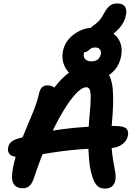

<svg xmlns="http://www.w3.org/2000/svg" viewBox="-20 -1090 793 1120"><path d="M592 10Q564 10 547 -6.5Q530 -23 518 -62Q506 -97 500.5 -150Q495 -203 495 -262.5Q495 -322 499 -374Q505 -438 507.5 -479Q510 -520 508.5 -541.5Q507 -563 501 -572Q495 -581 483 -581Q458 -581 422.5 -543.5Q387 -506 345 -435.5Q303 -365 260 -267Q217 -169 177 -49Q167 -19 151.5 -5.5Q136 8 114 8Q74 8 58.5 -19Q43 -46 56 -112Q68 -173 88.5 -229Q109 -285 132 -338Q155 -391 175.5 -442.5Q196 -494 208 -545Q213 -569 225 -580.5Q237 -592 257 -592Q275 -592 291.5 -583Q308 -574 319 -551L264 -534Q320 -618 379.5 -664Q439 -710 500 -710Q568 -710 600 -675Q632 -640 638 -566Q644 -492 633 -373Q626 -297 630 -243Q634 -189 640.5 -151Q647 -113 652 -86Q657 -59 653 -38Q648 -14 632.5 -2Q617 10 592 10ZM92 -174Q52 -174 37 -190Q22 -206 28 -231Q31 -249 45 -261.5Q59 -274 86 -282Q199 -317 340.5 -336Q482 -355 650 -355Q701 -355 716.5 -340Q732 -325 726 -298Q720 -266 689 -245.5Q658 -225 611 -225Q523 -225 453.5 -219.5Q384 -214 330 -206.5Q276 -199 233.5 -191.5Q191 -184 156.5 -179Q122 -174 92 -174ZM504 -621Q446 -621 408 -645.5Q370 -670 354 -710Q338 -750 348 -796Q356 -834 383 -864Q410 -894 446.5 -911Q483 -928 520 -928Q545 -928 557.5 -912Q570 -896 564 -873Q562 -857 550.5 -845Q539 -833 518 -824Q493 -813 482 -801.5Q471 -790 469 -775Q465 -757 477.5 -744.5Q490 -732 514 -732Q536 -732 550 -743Q564 -754 568 -774Q571 -790 563 -801.5Q555 -813 535 -813Q519 -813 509 -806Q499 -799 491.5 -792.5Q484 -786 475 -786Q444 -786 434 -796Q424 -806 429 -831Q437 -870 468 -895.5Q499 -921 548 -921Q602 -921 636 -898Q670 -875 682.5 -838.5Q695 -802 686 -759Q677 -715 651 -684Q625 -653 586.5 -637Q548 -621 504 -621ZM521 -849Q497 -849 486 -858Q475 -867 477 -882Q480 -898 491 -910Q502 -922 520 -937Q548 -957 562 -973.5Q576 -990 590 -1018Q607 -1048 624 -1059Q641 -1070 663 -1070Q695 -1070 708 -1052.5Q721 -1035 715 -1003Q707 -960 675.5 -925Q644 -890 602.5 -869.5Q561 -849 521 -849Z"/></svg>

Font: Shantell Sans SemiBold
Style: Italic
Weight: 600
Italic angle: -11°
Designer: Stephen Nixon, Anya Danilova, Shantell Martin
Foundry: Arrow Type
Version: Version 1.011;[c5ecc13dd]